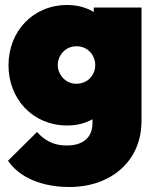

<svg xmlns="http://www.w3.org/2000/svg" viewBox="-20 -522 632 768"><path d="M258 226C422 226 546 124 546 -38V-492H355V-474C326 -492 289 -502 249 -502C111 -502 14 -396 14 -261C14 -126 111 -20 249 -20C287 -20 322 -29 350 -45V-30C350 29 311 60 247 60C194 60 159 40 128 6L12 121C58 188 147 226 258 226ZM211 -262C211 -298 239 -337 286 -337C333 -337 361 -299 361 -262C361 -224 333 -187 285 -187C239 -187 211 -227 211 -262Z"/></svg>

Font: MV Cash Black
Style: Regular
Weight: 900
Designer: Rodrigo Fuenzalida
Foundry: fragTYPE
Version: Version 1.100;Glyphs 3.1.2 (3151)